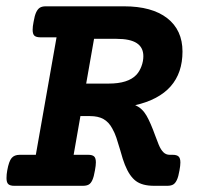

<svg xmlns="http://www.w3.org/2000/svg" viewBox="-20 -600 640 620"><path d="M569.3 -433.6Q569.3 -295.4 416.5 -260.3Q439 -251 453.1 -226.6Q466.3 -203.6 481.4 -161.6Q492.2 -134.3 492.7 -132.3Q499.5 -116.2 507.8 -108.2Q516.1 -100.1 528.3 -100.1H537.6Q550.8 -100.1 556.6 -94.7Q562.5 -89.4 562.5 -75.2Q562.5 -65.4 559.6 -49.8Q556.2 -29.3 551 -18.6Q545.9 -7.8 538.8 -3.9Q531.7 0 520 0H477.5Q439.5 0 418.7 -15.6Q397.9 -31.2 383.3 -67.9Q377 -83 368.2 -115.2Q360.8 -140.1 355.7 -155.5Q350.6 -170.9 342.3 -185.5Q331.1 -206.1 314 -215.6Q296.9 -225.1 271 -225.1H239.7L217.8 -100.1H265.1Q277.8 -100.1 283.7 -95Q289.6 -89.8 289.6 -75.7Q289.6 -65.9 286.6 -49.8Q283.2 -29.3 278.3 -18.6Q273.4 -7.8 266.4 -3.9Q259.3 0 247.6 0H25.9Q12.7 0 6.8 -5.4Q1 -10.7 1 -24.9Q1 -37.1 3.4 -49.8Q8.8 -79.6 17.6 -89.8Q26.4 -100.1 43.5 -100.1H95.7L162.6 -479.5H110.4Q97.2 -479.5 91.3 -484.6Q85.4 -489.7 85.4 -503.9Q85.4 -514.2 88.4 -529.3Q91.8 -549.8 96.9 -560.5Q102.1 -571.3 109.1 -575.4Q116.2 -579.6 127.9 -579.6H380.4Q470.7 -579.6 520 -541.3Q569.3 -502.9 569.3 -433.6ZM258.3 -330.1H331.1Q393.6 -330.1 420.4 -358.4Q430.7 -369.6 436.8 -386Q442.9 -402.3 442.9 -418.5Q442.9 -446.8 421.6 -460.7Q400.4 -474.6 356.4 -474.6H283.7Z"/></svg>

Font: Courier Prime
Style: Bold Italic
Weight: 700
Italic angle: -10°
Designer: Alan Dague-Greene
Foundry: Quote-Unquote Apps
Version: Version 3.018